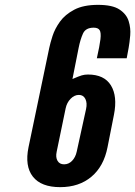

<svg xmlns="http://www.w3.org/2000/svg" viewBox="-20 -763 557 791"><path d="M228 8Q305.5 8 356.5 -34.8Q407.5 -77.5 423 -156.5L449.5 -290.5Q464.5 -366.5 437 -411.2Q409.5 -456 342.5 -456Q328.5 -456 316.8 -452.5Q305 -449 278.5 -437.5L304 -566Q311 -601 322 -625Q333 -649 366 -649Q384 -649 390.5 -638.8Q397 -628.5 393.8 -601.2Q390.5 -574 379 -523H502L510 -566Q514 -588 516.5 -617.8Q519 -647.5 510 -676.2Q501 -705 472 -724Q443 -743 384 -743Q323.5 -743 285.8 -723Q248 -703 227 -673.8Q206 -644.5 196.5 -615Q187 -585.5 183 -566L97.5 -156.5Q81.5 -78.5 115.5 -35.2Q149.5 8 228 8ZM244 -86Q225.5 -86 217 -100.5Q208.5 -115 213.5 -138L250.5 -317Q255.5 -340.5 271 -356.2Q286.5 -372 305 -372Q323.5 -372 331.8 -355.2Q340 -338.5 334.5 -313.5L296 -138Q291 -115 277 -100.5Q263 -86 244 -86Z"/></svg>

Font: League Gothic SemiExpanded Italic
Style: Regular
Weight: 400
Width: 6
Designer: The League of Moveable Type
Version: Version 1.600; ttfautohint (v1.8.3)